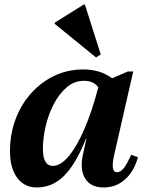

<svg xmlns="http://www.w3.org/2000/svg" viewBox="-20 -812 649 846"><path d="M142 14Q87 14 55.5 -29Q24 -72 24 -146Q24 -221 48.5 -286.5Q73 -352 117.5 -401.5Q162 -451 220.5 -478.5Q279 -506 347 -506Q422 -506 474 -467L543 -497H567L483 -129Q466 -53 495 -53Q511 -53 525 -70.5Q539 -88 558 -130L588 -119Q570 -56 530.5 -21Q491 14 437 14Q379 14 354.5 -26.5Q330 -67 347 -138L361 -201H359Q313 -87 261.5 -36.5Q210 14 142 14ZM169 -156Q169 -81 213 -81Q247 -81 283 -124Q319 -167 352.5 -245Q386 -323 413 -427Q393 -456 351 -456Q307 -456 273.5 -427Q240 -398 216.5 -352.5Q193 -307 181 -255Q169 -203 169 -156ZM403 -559 221 -707V-712L349 -792H354L424 -572Z"/></svg>

Font: Platypi SemiBold
Style: Italic
Weight: 600
Italic angle: -13°
Designer: David Sargent
Foundry: Bolt Cutter Type
Version: Version 1.200; ttfautohint (v1.8.4.7-5d5b)